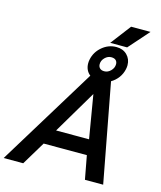

<svg xmlns="http://www.w3.org/2000/svg" viewBox="-158 -1164 1069 1271"><g transform="rotate(15 376.0 -529.0)"><path d="M580 -1058H713L590 -919H474ZM403 -675Q386 -688 377 -707.5Q368 -727 368 -751Q368 -765 371 -778Q382 -831 425 -867Q468 -903 522 -903Q567 -903 595 -875Q623 -847 623 -805Q623 -792 620 -778Q613 -745 593.5 -718.5Q574 -692 545 -675L672 0H547L517 -161H221L124 0H-10ZM548 -792Q548 -809 537.5 -819Q527 -829 506 -829Q482 -829 462.5 -809.5Q443 -790 443 -765Q443 -748 453.5 -737.5Q464 -727 484 -727Q509 -727 528.5 -747Q548 -767 548 -792ZM504 -266 454 -563 278 -266Z"/></g></svg>

Font: Prompt Medium
Style: Italic
Weight: 500
Italic angle: -12°
Designer: Katatrad Team
Foundry: CadsonDemak
Version: Version 1.001